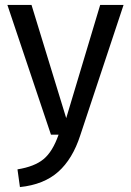

<svg xmlns="http://www.w3.org/2000/svg" viewBox="-20 -547 532 780"><path d="M61 213 51 141Q120 130 157 99.5Q194 69 218 0H187L10 -527H108L249 -67L387 -527H482L306 3Q275 99 216.5 151Q158 203 61 213Z"/></svg>

Font: Trujillo
Style: Regular
Weight: 400
Designer: Fira Sans original fonts by bBox Type GmbH, Carrois Corporate GbR, & Edenspiekermann AG / Changes by Cristiano Sobral
Foundry: Fira Sans original fonts by bBox Type GmbH, Carrois Corporate GbR, & Edenspiekermann AG / Changes by Cristiano Sobral
Version: Version 4.301;October 17, 2021;FontCreator 14.0.0.2814 64-bi